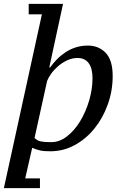

<svg xmlns="http://www.w3.org/2000/svg" viewBox="-20 -770 639 990"><path d="M110 150 146 -8C153.3 -4.7 160.2 -2 166.5 0C172.8 2 179.3 3.8 186 5.5C192.7 7.2 200.3 8.3 209 9C217.7 9.7 228 10 240 10C284.7 10 326.5 -0.7 365.5 -22C404.5 -43.3 438.5 -72 467.5 -108C496.5 -144 519.3 -185.3 536 -232C552.7 -278.7 561 -327.3 561 -378C561 -432.7 549 -472.5 525 -497.5C501 -522.5 470.3 -535 433 -535C411 -535 390.5 -532 371.5 -526C352.5 -520 334.8 -511.7 318.5 -501C302.2 -490.3 287.3 -478.2 274 -464.5C260.7 -450.8 248.7 -436.7 238 -422H234L305 -750H128V-696H196L0 200H186V150ZM380 -471C405.3 -471 424.5 -462 437.5 -444C450.5 -426 457 -400.3 457 -367C457 -329 451.2 -290.3 439.5 -251C427.8 -211.7 412.3 -176.2 393 -144.5C373.7 -112.8 351.2 -87 325.5 -67C299.8 -47 272.7 -37 244 -37C231.3 -37 220.7 -37.3 212 -38C203.3 -38.7 195.8 -39.7 189.5 -41C183.2 -42.3 177.5 -44.5 172.5 -47.5C167.5 -50.5 162.7 -54 158 -58L223 -353C227.7 -365 235 -377.8 245 -391.5C255 -405.2 266.8 -417.8 280.5 -429.5C294.2 -441.2 309.5 -451 326.5 -459C343.5 -467 361.3 -471 380 -471Z"/></svg>

Font: PT Serif Caption
Style: Italic
Weight: 400
Italic angle: -12°
Designer: A.Korolkova, O.Umpeleva, V.Yefimov
Foundry: ParaType Ltd
Version: Version 1.000W OFL